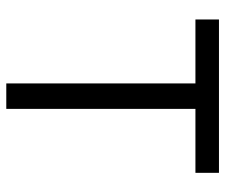

<svg xmlns="http://www.w3.org/2000/svg" viewBox="-74 -660 733 626"><g transform="rotate(90 293.0 -346.5)"><path d="M251.5 0V-616.7H43V-693.4H543V-616.7H334.5V0Z"/></g></svg>

Font: Cascadia Mono NF SemiLight
Style: Regular
Weight: 350
Monospace: yes
Designer: Aaron Bell
Foundry: Saja Typeworks
Version: Version 2404.023; ttfautohint (v1.8.4)